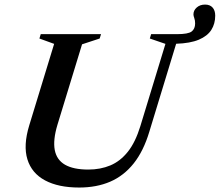

<svg xmlns="http://www.w3.org/2000/svg" viewBox="-20 -828 984 860"><path d="M237 -268Q217 -201 225.2 -156.5Q233.5 -112 271.2 -90.2Q309 -68.5 375.5 -68.5Q430 -68.5 474.5 -87.2Q519 -106 552.8 -148.5Q586.5 -191 608.5 -262.5L721 -631.5L651 -655.5L657 -675H772.5Q823 -675 838.5 -687Q854 -699 854 -723Q854 -737 850.2 -747Q846.5 -757 846.5 -763.5Q846.5 -781.5 861.2 -794.5Q876 -807.5 898.5 -807.5Q920.5 -807.5 932.2 -794.2Q944 -781 944 -758Q944 -721.5 926.5 -694Q909 -666.5 870.5 -650.2Q832 -634 769 -632L649 -238.5Q623 -151.5 578.8 -96Q534.5 -40.5 473.5 -14.2Q412.5 12 334.5 12Q241.5 12 181.8 -20Q122 -52 102.8 -114.2Q83.5 -176.5 111 -266.5L222.5 -631.5L156.5 -655.5L162.5 -675H432.5L426.5 -655.5L347.5 -629.5Z"/></svg>

Font: Newsreader 24pt SemiBold
Style: Italic
Weight: 600
Italic angle: -17°
Designer: Hugues Gentile
Foundry: Production Type
Version: Version 1.003